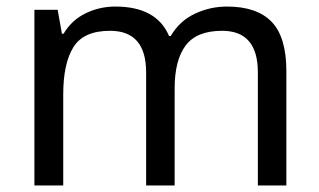

<svg xmlns="http://www.w3.org/2000/svg" viewBox="-20 -566 975 586"><path d="M673 -546Q764 -546 809 -499.5Q854 -453 854 -349V0H767V-345Q767 -472 658 -472Q580 -472 546.5 -427Q513 -382 513 -296V0H426V-345Q426 -472 316 -472Q235 -472 204 -422Q173 -372 173 -278V0H85V-536H156L169 -463H174Q199 -505 241.5 -525.5Q284 -546 332 -546Q458 -546 496 -456H501Q528 -502 574.5 -524Q621 -546 673 -546Z"/></svg>

Font: Noto Sans Old Turkic
Style: Regular
Weight: 400
Designer: Monotype Design Team
Foundry: Monotype Imaging Inc.
Version: Version 2.003; ttfautohint (v1.8.4.7-5d5b)